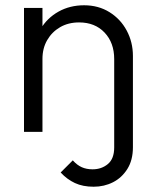

<svg xmlns="http://www.w3.org/2000/svg" viewBox="-20 -500 584 728"><path d="M335 208Q294 208 264 194Q234 180 210 154L256 108Q272 126 290 134Q308 142 331 142Q365 142 389 122Q413 102 413 59V-192H484V58Q484 107 463 140.5Q442 174 408.5 191Q375 208 335 208ZM413 0V-276Q413 -338 376.5 -376.5Q340 -415 280 -415Q239 -415 208 -397Q177 -379 159 -348Q141 -317 141 -277L109 -295Q109 -348 134 -390Q159 -432 202 -456Q245 -480 299 -480Q353 -480 395 -454Q437 -428 460.5 -384Q484 -340 484 -288V0ZM71 0V-470H141V0Z"/></svg>

Font: Outfit Thin Light
Style: Regular
Weight: 300
Version: Version 1.100;gftools[0.9.27]